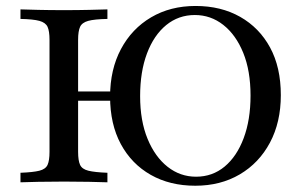

<svg xmlns="http://www.w3.org/2000/svg" viewBox="-20 -602 1004 634"><path d="M625 11.3Q541.1 11.3 477.8 -24.6Q414.5 -60.5 379 -126.2Q343.5 -191.9 343.5 -283.1Q343.5 -372.6 379.4 -439.9Q415.3 -507.3 479 -544.8Q542.7 -582.3 625.8 -582.3Q709.7 -582.3 773 -546.4Q836.3 -510.5 871.8 -445.2Q907.3 -379.8 907.3 -287.9Q907.3 -198.4 871.4 -131Q835.5 -63.7 771.8 -26.2Q708.1 11.3 625 11.3ZM188.7 -269.4V-300H390.3V-269.4ZM627.4 -18.5Q681.5 -18.5 721.8 -52Q762.1 -85.5 784.7 -146Q807.3 -206.5 807.3 -286.3Q807.3 -368.5 783.1 -427.8Q758.9 -487.1 717.3 -519.8Q675.8 -552.4 623.4 -552.4Q569.4 -552.4 528.6 -519Q487.9 -485.5 465.3 -425.4Q442.7 -365.3 442.7 -284.7Q442.7 -203.2 467.3 -143.5Q491.9 -83.9 533.5 -51.2Q575 -18.5 627.4 -18.5ZM47.6 0V-31.5Q89.5 -33.1 110.1 -38.3Q130.6 -43.5 137.1 -57.7Q143.5 -71.8 143.5 -100.8V-470.2Q143.5 -499.2 137.1 -513.3Q130.6 -527.4 110.1 -533.1Q89.5 -538.7 47.6 -539.5V-571Q69.4 -570.2 106.5 -569.4Q143.5 -568.5 191.9 -568.5Q237.1 -568.5 274.6 -569.4Q312.1 -570.2 334.7 -571V-539.5Q291.9 -538.7 271.4 -533.1Q250.8 -527.4 244.4 -513.3Q237.9 -499.2 237.9 -470.2V-100.8Q237.9 -71.8 244.4 -57.7Q250.8 -43.5 271.8 -38.3Q292.7 -33.1 334.7 -31.5V0Q312.1 -0.8 274.6 -1.6Q237.1 -2.4 191.9 -2.4Q143.5 -2.4 106.5 -1.6Q69.4 -0.8 47.6 0Z"/></svg>

Font: Playfair 12pt Medium
Style: Regular
Weight: 500
Designer: Claus Eggers Sørensen
Foundry: Claus Eggers Sørensen
Version: Version 2.000;gftools[0.9.28]